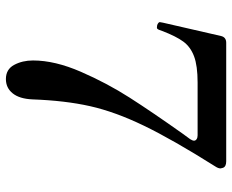

<svg xmlns="http://www.w3.org/2000/svg" viewBox="-88 -686 787 651"><g transform="rotate(90 305.5 -360.5)"><path d="M185 -79Q185 -153 223.5 -241.5Q262 -330 311 -406.5Q360 -483 433 -586L452 -612Q457 -620 457 -625Q457 -630 452 -633.5Q447 -637 439 -637H260Q203 -637 171 -625Q139 -613 121 -588.5Q103 -564 85 -517Q81 -504 78 -501Q77 -499 73 -499L65 -500Q55 -504 55 -509L57 -520L102 -716Q106 -734 125 -734H527Q545 -734 549 -723L551 -715Q551 -707 545 -698Q453 -552 406 -454.5Q359 -357 340 -272.5Q321 -188 317 -77Q315 -33 296.5 -10Q278 13 248 13Q215 13 200 -15Q185 -43 185 -79Z"/></g></svg>

Font: Shippori Mincho B1 SemiBold
Style: Regular
Weight: 600
Designer: FONTDASU
Foundry: FONTDASU / Google Inc. / but / Adobe
Version: Version 3.110; ttfautohint (v1.8.3)